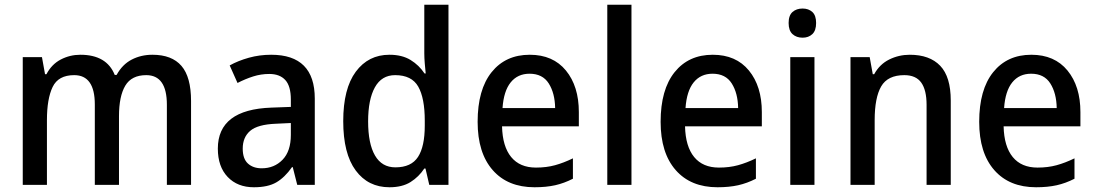

<svg xmlns="http://www.w3.org/2000/svg" viewBox="-20 -780 4622 810"><path d="M623 -549Q705 -549 745.5 -502Q786 -455 786 -354V0H684V-338Q684 -463 597 -463Q535 -463 508.5 -418.5Q482 -374 482 -290V0H380V-339Q380 -463 293 -463Q226 -463 202 -413Q178 -363 178 -273V0H76V-539H157L170 -467H176Q198 -509 236.5 -529Q275 -549 319 -549Q430 -549 464 -464H472Q496 -508 535.5 -528.5Q575 -549 623 -549Z M1124 -549Q1308 -549 1308 -364V0H1234L1215 -75H1212Q1181 -31 1145.5 -10.5Q1110 10 1051 10Q982 10 940.5 -33.5Q899 -77 899 -153Q899 -318 1125 -326L1207 -329V-360Q1207 -417 1183.5 -442.5Q1160 -468 1116 -468Q1081 -468 1048 -457.5Q1015 -447 982 -430L949 -504Q985 -524 1030 -536.5Q1075 -549 1124 -549ZM1144 -258Q1067 -255 1035.5 -228Q1004 -201 1004 -153Q1004 -110 1026 -90Q1048 -70 1084 -70Q1137 -70 1172 -106Q1207 -142 1207 -211V-261Z M1623 10Q1533 10 1480.5 -61Q1428 -132 1428 -269Q1428 -406 1481 -477.5Q1534 -549 1623 -549Q1676 -549 1712 -527Q1748 -505 1771 -470H1776Q1774 -488 1772 -512Q1770 -536 1770 -555V-760H1872V0H1791L1775 -69H1770Q1747 -34 1712 -12Q1677 10 1623 10ZM1648 -74Q1715 -74 1743.5 -118Q1772 -162 1772 -250V-271Q1772 -366 1744.5 -414.5Q1717 -463 1647 -463Q1590 -463 1561.5 -411.5Q1533 -360 1533 -268Q1533 -174 1562 -124Q1591 -74 1648 -74Z M2215 -549Q2313 -549 2367.5 -482.5Q2422 -416 2422 -307V-247H2098Q2100 -162 2136.5 -117.5Q2173 -73 2241 -73Q2285 -73 2321.5 -83Q2358 -93 2397 -112V-26Q2360 -7 2322 1.5Q2284 10 2235 10Q2122 10 2058.5 -62.5Q1995 -135 1995 -266Q1995 -402 2054 -475.5Q2113 -549 2215 -549ZM2214 -469Q2164 -469 2134.5 -432.5Q2105 -396 2100 -324H2322Q2321 -387 2295 -428Q2269 -469 2214 -469Z M2644 0H2542V-760H2644Z M2987 -549Q3085 -549 3139.5 -482.5Q3194 -416 3194 -307V-247H2870Q2872 -162 2908.5 -117.5Q2945 -73 3013 -73Q3057 -73 3093.5 -83Q3130 -93 3169 -112V-26Q3132 -7 3094 1.5Q3056 10 3007 10Q2894 10 2830.5 -62.5Q2767 -135 2767 -266Q2767 -402 2826 -475.5Q2885 -549 2987 -549ZM2986 -469Q2936 -469 2906.5 -432.5Q2877 -396 2872 -324H3094Q3093 -387 3067 -428Q3041 -469 2986 -469Z M3366 -744Q3391 -744 3407 -729.5Q3423 -715 3423 -683Q3423 -651 3407 -636Q3391 -621 3366 -621Q3340 -621 3323.5 -636Q3307 -651 3307 -683Q3307 -715 3323.5 -729.5Q3340 -744 3366 -744ZM3416 -539V0H3314V-539Z M3818 -549Q3902 -549 3946.5 -502.5Q3991 -456 3991 -356V0H3889V-338Q3889 -400 3866.5 -431.5Q3844 -463 3795 -463Q3725 -463 3697.5 -415.5Q3670 -368 3670 -273V0H3568V-539H3649L3662 -467H3668Q3691 -509 3731.5 -529Q3772 -549 3818 -549Z M4331 -549Q4429 -549 4483.5 -482.5Q4538 -416 4538 -307V-247H4214Q4216 -162 4252.5 -117.5Q4289 -73 4357 -73Q4401 -73 4437.5 -83Q4474 -93 4513 -112V-26Q4476 -7 4438 1.5Q4400 10 4351 10Q4238 10 4174.5 -62.5Q4111 -135 4111 -266Q4111 -402 4170 -475.5Q4229 -549 4331 -549ZM4330 -469Q4280 -469 4250.5 -432.5Q4221 -396 4216 -324H4438Q4437 -387 4411 -428Q4385 -469 4330 -469Z"/></svg>

Font: Noto Sans Gurmukhi UI SemiCondensed Medium
Style: Regular
Weight: 500
Width: 4
Designer: Jelle Bosma - Monotype Design Team
Foundry: Monotype Imaging Inc.
Version: Version 2.004; ttfautohint (v1.8.4.7-5d5b)